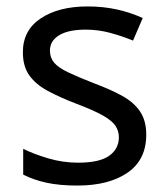

<svg xmlns="http://www.w3.org/2000/svg" viewBox="-20 -566 519 596"><path d="M434 -148Q434 -70 376 -30Q318 10 220 10Q164 10 123.5 1Q83 -8 52 -24V-104Q84 -88 129.5 -74.5Q175 -61 222 -61Q289 -61 319 -82.5Q349 -104 349 -140Q349 -160 338 -176Q327 -192 298.5 -208Q270 -224 217 -244Q165 -264 128 -284Q91 -304 71 -332Q51 -360 51 -404Q51 -472 106.5 -509Q162 -546 252 -546Q301 -546 343.5 -536.5Q386 -527 423 -510L393 -440Q359 -454 322 -464Q285 -474 246 -474Q192 -474 163.5 -456.5Q135 -439 135 -409Q135 -387 148 -371.5Q161 -356 191.5 -341.5Q222 -327 273 -307Q324 -288 360 -268Q396 -248 415 -219.5Q434 -191 434 -148Z"/></svg>

Font: Noto Sans Bamum
Style: Regular
Weight: 400
Designer: Monotype Design Team
Foundry: Monotype Imaging Inc.
Version: Version 2.001